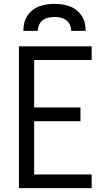

<svg xmlns="http://www.w3.org/2000/svg" viewBox="-20 -975 565 995"><path d="M78 0V-735H455V-664H157V-418H397V-347H157V-71H455V0ZM101 -815Q101 -835 105.5 -855Q110 -875 121 -892Q132 -909 148 -922Q164 -935 183 -942Q202 -949 222 -952Q242 -955 262 -955Q283 -955 303 -952Q323 -949 342 -942Q361 -935 377 -922Q393 -909 404 -892Q415 -875 419.5 -855Q424 -835 424 -815H349Q349 -831 342.5 -846Q336 -861 323 -870.5Q310 -880 294.5 -883.5Q279 -887 263 -887Q246 -887 230.5 -883.5Q215 -880 202 -870.5Q189 -861 182.5 -846Q176 -831 176 -815Z"/></svg>

Font: Iosevka Pride
Style: Regular
Weight: 400
Monospace: yes
Designer: Belleve Invis
Foundry: Belleve Invis
Version: Version 30.3.1; ttfautohint (v1.8.4)